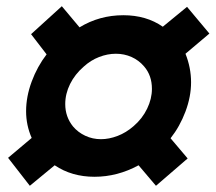

<svg xmlns="http://www.w3.org/2000/svg" viewBox="-20 -649 694 618"><path d="M76 -51 6 -141 82 -205Q64 -246 64 -291Q64 -338 82 -386.5Q100 -435 130 -474L80 -539L179 -629L236 -561Q300 -600 377 -600Q451 -600 504 -563L582 -627L654 -541L577 -476Q595 -431 595 -384Q595 -338 577 -290Q559 -242 529 -204L584 -139L482 -51L426 -117Q358 -80 284 -80Q211 -80 156 -117ZM410 -243Q438 -267 453.5 -299Q469 -331 469 -363Q469 -406 444 -435Q427 -455 403.5 -465.5Q380 -476 353 -476Q326 -476 299 -465.5Q272 -455 250 -435Q221 -410 205.5 -378.5Q190 -347 190 -314Q190 -273 215 -242Q231 -223 254.5 -212Q278 -201 305 -201Q331 -201 358.5 -211.5Q386 -222 410 -243Z"/></svg>

Font: Open Sauce One Black Italic
Style: Regular
Weight: 900
Italic angle: -10°
Designer: Alfredo Marco Pradil
Foundry: Creative Sauce Fz LLC
Version: Version 1.477